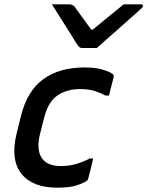

<svg xmlns="http://www.w3.org/2000/svg" viewBox="-20 -857 681 888"><path d="M428 -635H359Q352 -635 347 -639Q342 -643 333 -657Q328 -666 315 -686.5Q302 -707 285 -734Q268 -761 251 -788Q234 -815 220 -837H298Q316 -837 325 -826Q333 -815 352.5 -788Q372 -761 402 -720H409Q457 -759 490.5 -787Q524 -815 552 -837H632Q643 -837 641 -828Q640 -824 635.5 -819.5Q631 -815 614 -800Q599 -787 573.5 -764Q548 -741 519.5 -716Q491 -691 466 -669Q441 -647 428 -635ZM370 -545Q426 -545 461.5 -533Q497 -521 504 -512Q507 -507 506 -502Q500 -480 495 -459Q490 -438 484 -415H468Q446 -427 418 -436Q390 -445 351 -445Q288 -445 245 -415Q202 -385 184 -312L165 -237Q147 -164 174 -125Q199 -89 261 -89Q300 -89 332 -98.5Q364 -108 395 -124H411Q406 -102 400 -77.5Q394 -53 388 -31Q387 -26 383 -22Q370 -12 337 -0.5Q304 11 245 11Q130 11 79 -53.5Q28 -118 56 -236L77 -321Q106 -437 180.5 -491Q255 -545 370 -545Z"/></svg>

Font: Recursive Sn Lnr St Med
Style: Italic
Weight: 500
Italic angle: -15°
Version: Version 1.079;hotconv 1.0.112;makeotfexe 2.5.65598; ttfautoh